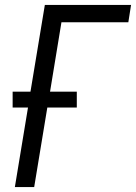

<svg xmlns="http://www.w3.org/2000/svg" viewBox="-20 -755 549 775"><path d="M40 0 93 -321H31V-385H103L161 -735H509L498 -665H228L182 -385H290V-321H171L118 0Z"/></svg>

Font: Iosevka SS04
Style: Italic
Weight: 400
Italic angle: -9°
Monospace: yes
Designer: Belleve Invis
Foundry: Belleve Invis
Version: Version 19.0.0; ttfautohint (v1.8.4)